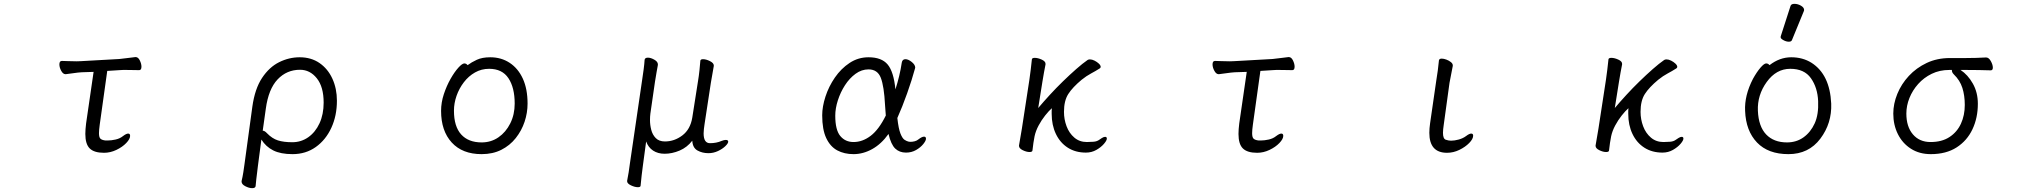

<svg xmlns="http://www.w3.org/2000/svg" viewBox="-20 -784 10608 999"><path d="M540 -53Q559 -53 581.5 -58Q604 -63 620 -76Q637 -89 647 -89Q657 -89 657 -77Q657 -61 637 -40Q617 -19 585.5 -4Q554 11 521 11Q470 11 447 -11.5Q424 -34 424 -87Q424 -99 425 -112.5Q426 -126 428 -142L467 -410L405 -408Q387 -407 360 -403Q333 -399 322 -398H321Q308 -398 298.5 -415.5Q289 -433 289 -449Q289 -467 302 -467Q311 -467 334 -466Q357 -465 379 -465Q387 -465 393.5 -465.5Q400 -466 405 -466L601 -477Q623 -479 647.5 -482.5Q672 -486 684 -487H686Q699 -487 707.5 -469.5Q716 -452 716 -437Q716 -419 704 -419Q696 -419 677.5 -419.5Q659 -420 639 -420Q629 -420 619 -420Q609 -420 601 -419L538 -415L499 -136Q497 -122 496 -110.5Q495 -99 495 -91Q495 -69 503 -62Q511 -55 529 -53Z M1237 158Q1242 138 1246 112.5Q1250 87 1252 71L1293 -229Q1306 -322 1343.5 -378.5Q1381 -435 1432.5 -460.5Q1484 -486 1539 -486Q1599 -486 1642.5 -456Q1686 -426 1709.5 -374.5Q1733 -323 1733 -260Q1733 -182 1704 -119Q1675 -56 1623 -19Q1571 18 1502 18Q1440 18 1401.5 -1.5Q1363 -21 1340 -58L1322 79Q1321 88 1318.5 108Q1316 128 1313.5 149Q1311 170 1310 184Q1309 195 1292 195Q1276 195 1256.5 185Q1237 175 1237 161ZM1347 -104Q1357 -104 1369 -91Q1396 -63 1426 -53.5Q1456 -44 1501 -44Q1547 -44 1584 -70Q1621 -96 1642.5 -142.5Q1664 -189 1664 -250Q1664 -332 1628.5 -376.5Q1593 -421 1541 -421Q1472 -421 1424.5 -371Q1377 -321 1363 -218Z M2413 -445Q2433 -460 2461 -473Q2489 -486 2531 -486Q2588 -486 2632 -457Q2676 -428 2700.5 -374.5Q2725 -321 2725 -245Q2725 -197 2709.5 -150.5Q2694 -104 2663.5 -65.5Q2633 -27 2588.5 -4.5Q2544 18 2486 18Q2386 18 2330.5 -42.5Q2275 -103 2275 -207Q2275 -251 2289.5 -294.5Q2304 -338 2324.5 -374Q2345 -410 2365 -432Q2385 -454 2396 -454Q2406 -454 2413 -445ZM2486 -43Q2535 -43 2573.5 -69.5Q2612 -96 2635 -142Q2658 -188 2658 -245Q2658 -328 2625.5 -377Q2593 -426 2525 -426Q2485 -426 2451.5 -407Q2418 -388 2393.5 -356Q2369 -324 2355.5 -285.5Q2342 -247 2342 -208Q2342 -126 2379.5 -84.5Q2417 -43 2486 -43Z M3612 -363Q3616 -386 3619.5 -419Q3623 -452 3624 -468Q3625 -476 3638 -476Q3654 -476 3674 -466Q3694 -456 3694 -443V-441Q3692 -427 3687.5 -403.5Q3683 -380 3679 -355L3646 -139Q3644 -125 3642.5 -113Q3641 -101 3641 -90Q3641 -39 3674 -39Q3708 -39 3735 -51Q3748 -56 3756 -56Q3769 -56 3769 -47Q3769 -38 3754 -23.5Q3739 -9 3715.5 2Q3692 13 3666 13Q3634 13 3609 -1Q3584 -15 3582 -52Q3555 -17 3516 -0.5Q3477 16 3438 16Q3403 16 3378 -0.5Q3353 -17 3342 -48L3325 78Q3322 99 3318.5 129.5Q3315 160 3313 183Q3312 190 3299 190Q3283 190 3263 180.5Q3243 171 3243 159V157Q3247 137 3251 112.5Q3255 88 3257 70L3321 -367Q3325 -392 3329 -423Q3333 -454 3334 -473Q3336 -484 3351 -484Q3366 -484 3384.5 -473.5Q3403 -463 3403 -449V-446Q3401 -433 3396 -407Q3391 -381 3388 -359L3364 -193Q3363 -186 3362.5 -177Q3362 -168 3362 -159Q3362 -134 3368.5 -108.5Q3375 -83 3392 -65.5Q3409 -48 3440 -48Q3489 -48 3530.5 -79.5Q3572 -111 3582 -172Z M4603 -87Q4566 -35 4518.5 -8.5Q4471 18 4421 18Q4373 18 4336.5 -1.5Q4300 -21 4279 -65.5Q4258 -110 4258 -184Q4258 -229 4275 -281.5Q4292 -334 4324 -380.5Q4356 -427 4400.5 -456.5Q4445 -486 4499 -486Q4567 -486 4598.5 -448.5Q4630 -411 4639 -319Q4650 -353 4658.5 -388.5Q4667 -424 4672 -458Q4675 -476 4691 -476Q4706 -476 4724 -461.5Q4742 -447 4742 -432Q4742 -431 4741.5 -430Q4741 -429 4741 -428Q4725 -369 4700 -298.5Q4675 -228 4649 -170Q4655 -115 4665 -89.5Q4675 -64 4686.5 -56.5Q4698 -49 4708 -47Q4710 -47 4712.5 -46.5Q4715 -46 4717 -46Q4728 -46 4739.5 -49Q4751 -52 4759 -59Q4777 -73 4788 -73Q4798 -73 4798 -62Q4798 -52 4784 -34.5Q4770 -17 4746.5 -3.5Q4723 10 4694 10Q4660 10 4638 -11Q4616 -32 4603 -87ZM4589 -183Q4588 -196 4587 -209.5Q4586 -223 4585 -237Q4580 -335 4563 -379Q4546 -423 4499 -423Q4463 -423 4431.5 -400Q4400 -377 4376.5 -340.5Q4353 -304 4339.5 -262Q4326 -220 4326 -182Q4326 -108 4352 -76.5Q4378 -45 4421 -45Q4468 -45 4510.5 -77.5Q4553 -110 4589 -183Z M5282 -27 5297 -115 5336 -369Q5339 -389 5343 -421.5Q5347 -454 5349 -475Q5350 -483 5364 -483Q5380 -483 5400 -474Q5420 -465 5420 -452V-449Q5417 -435 5412 -407Q5407 -379 5404 -360L5382 -222Q5409 -254 5442 -290Q5475 -326 5510.5 -360.5Q5546 -395 5579.5 -424.5Q5613 -454 5639 -472Q5644 -475 5651 -475Q5662 -475 5675 -468.5Q5688 -462 5697.5 -453Q5707 -444 5707 -436Q5707 -431 5702 -428Q5680 -414 5656.5 -401.5Q5633 -389 5608 -369Q5561 -330 5538.5 -295Q5516 -260 5516 -202Q5516 -163 5529.5 -127Q5543 -91 5570 -68Q5597 -45 5635 -45Q5652 -45 5670 -46.5Q5688 -48 5700 -57Q5704 -60 5713.5 -66Q5723 -72 5730 -72Q5739 -72 5739 -63Q5739 -53 5724 -35.5Q5709 -18 5684.5 -4Q5660 10 5630 10Q5576 10 5536 -15.5Q5496 -41 5474 -87Q5452 -133 5452 -192Q5452 -200 5452 -207Q5452 -214 5453 -221Q5437 -207 5418 -183Q5399 -159 5384 -131Q5369 -103 5363 -75Q5360 -61 5357 -40.5Q5354 -20 5352 -1Q5351 7 5337 7Q5321 7 5301.5 -2.5Q5282 -12 5282 -25Z M6540 -53Q6559 -53 6581.5 -58Q6604 -63 6620 -76Q6637 -89 6647 -89Q6657 -89 6657 -77Q6657 -61 6637 -40Q6617 -19 6585.5 -4Q6554 11 6521 11Q6470 11 6447 -11.5Q6424 -34 6424 -87Q6424 -99 6425 -112.5Q6426 -126 6428 -142L6467 -410L6405 -408Q6387 -407 6360 -403Q6333 -399 6322 -398H6321Q6308 -398 6298.5 -415.5Q6289 -433 6289 -449Q6289 -467 6302 -467Q6311 -467 6334 -466Q6357 -465 6379 -465Q6387 -465 6393.5 -465.5Q6400 -466 6405 -466L6601 -477Q6623 -479 6647.5 -482.5Q6672 -486 6684 -487H6686Q6699 -487 6707.5 -469.5Q6716 -452 6716 -437Q6716 -419 6704 -419Q6696 -419 6677.5 -419.5Q6659 -420 6639 -420Q6629 -420 6619 -420Q6609 -420 6601 -419L6538 -415L6499 -136Q6497 -122 6496 -110.5Q6495 -99 6495 -91Q6495 -69 6503 -62Q6511 -55 6529 -53Z M7453 -364Q7457 -387 7461 -417Q7465 -447 7467 -470Q7469 -479 7481 -479Q7492 -479 7505.5 -474Q7519 -469 7529 -461Q7539 -453 7539 -444V-441L7522 -353L7492 -135Q7490 -122 7489 -111.5Q7488 -101 7488 -93Q7488 -62 7502.5 -57Q7517 -52 7530 -52Q7548 -52 7570 -58Q7592 -64 7608 -76Q7625 -89 7635 -89Q7645 -89 7645 -78Q7645 -61 7624.5 -40Q7604 -19 7573 -4Q7542 11 7509 11Q7417 11 7417 -93Q7417 -104 7418 -117Q7419 -130 7421 -143Z M8282 -27 8297 -115 8336 -369Q8339 -389 8343 -421.5Q8347 -454 8349 -475Q8350 -483 8364 -483Q8380 -483 8400 -474Q8420 -465 8420 -452V-449Q8417 -435 8412 -407Q8407 -379 8404 -360L8382 -222Q8409 -254 8442 -290Q8475 -326 8510.5 -360.5Q8546 -395 8579.5 -424.5Q8613 -454 8639 -472Q8644 -475 8651 -475Q8662 -475 8675 -468.5Q8688 -462 8697.5 -453Q8707 -444 8707 -436Q8707 -431 8702 -428Q8680 -414 8656.5 -401.5Q8633 -389 8608 -369Q8561 -330 8538.5 -295Q8516 -260 8516 -202Q8516 -163 8529.5 -127Q8543 -91 8570 -68Q8597 -45 8635 -45Q8652 -45 8670 -46.5Q8688 -48 8700 -57Q8704 -60 8713.5 -66Q8723 -72 8730 -72Q8739 -72 8739 -63Q8739 -53 8724 -35.5Q8709 -18 8684.5 -4Q8660 10 8630 10Q8576 10 8536 -15.5Q8496 -41 8474 -87Q8452 -133 8452 -192Q8452 -200 8452 -207Q8452 -214 8453 -221Q8437 -207 8418 -183Q8399 -159 8384 -131Q8369 -103 8363 -75Q8360 -61 8357 -40.5Q8354 -20 8352 -1Q8351 7 8337 7Q8321 7 8301.5 -2.5Q8282 -12 8282 -25Z M9296 -752Q9299 -764 9316.5 -764Q9334 -764 9350.5 -754.5Q9367 -745 9367 -732Q9367 -729 9366 -727L9304 -576Q9301 -567 9287.5 -567Q9274 -567 9259.5 -575Q9245 -583 9245 -589.5Q9245 -596 9246 -597ZM9187 -445Q9240 -486 9300 -486Q9360 -486 9406 -457Q9501 -396 9508 -245Q9512 -143 9451.5 -62.5Q9391 18 9285.5 18Q9180 18 9122 -42.5Q9064 -103 9060 -207Q9056 -287 9101 -374Q9121 -410 9140 -432Q9159 -454 9169.5 -454Q9180 -454 9187 -445ZM9278 -43Q9327 -43 9364 -69.5Q9401 -96 9422 -142Q9443 -188 9440 -258Q9437 -328 9402.5 -377Q9368 -426 9295 -426Q9222 -426 9172.5 -357.5Q9123 -289 9126.5 -207.5Q9130 -126 9169.5 -84.5Q9209 -43 9278 -43Z M10314 -485Q10328 -485 10338.5 -466Q10349 -447 10349 -432Q10349 -418 10338 -418Q10305 -419 10276 -419.5Q10247 -420 10212 -420H10181Q10219 -395 10245 -349Q10271 -303 10271 -244Q10271 -171 10243 -111.5Q10215 -52 10160.5 -17Q10106 18 10026 18Q9967 18 9923 -10Q9879 -38 9855 -86Q9831 -134 9831 -193Q9831 -244 9852 -295.5Q9873 -347 9912 -389Q9951 -431 10005 -456.5Q10059 -482 10126 -482H10208Q10262 -482 10313 -485ZM10136 -420H10122Q10072 -420 10031 -400Q9990 -380 9960.5 -347Q9931 -314 9915 -274Q9899 -234 9899 -193Q9899 -125 9933 -85Q9967 -45 10025 -45Q10084 -45 10123.5 -71Q10163 -97 10183 -140.5Q10203 -184 10203 -238Q10203 -287 10190.5 -326.5Q10178 -366 10146 -397Q10140 -403 10138 -408Q10136 -413 10136 -417Z"/></svg>

Font: Moon Stars Kai T
Style: Regular
Weight: 400
Designer: GuiWonder
Version: Version 1.101